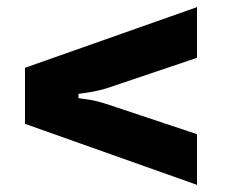

<svg xmlns="http://www.w3.org/2000/svg" viewBox="-20 -618 642 538"><path d="M532 -100 50 -271V-428L532 -598V-456L277 -370Q243 -360 200 -355V-343Q207 -342 228 -339Q249 -336 277 -327L532 -242Z"/></svg>

Font: Open Sauce Sans ExBold Italic
Style: Regular
Weight: 800
Italic angle: -10°
Designer: Alfredo Marco Pradil
Foundry: Creative Sauce Fz LLC
Version: Version 1.477